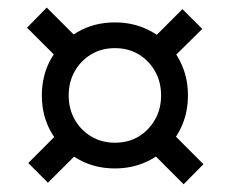

<svg xmlns="http://www.w3.org/2000/svg" viewBox="-20 -580 597 497"><path d="M277.3 -144Q223.5 -144 180.8 -168.9Q138.1 -193.8 113.2 -236.5Q88.3 -279.1 88.3 -333Q88.3 -386.9 113.2 -429.6Q138.1 -472.3 180.8 -497.1Q223.5 -522 277.4 -522Q318 -522 352.5 -507.7Q387 -493.4 412.5 -468.1Q438 -442.7 452.2 -408.2Q466.5 -373.7 466.5 -333.1Q466.5 -292.5 452.3 -257.9Q438 -223.3 412.5 -197.9Q387 -172.6 352.4 -158.3Q317.9 -144 277.3 -144ZM277.4 -210.6Q312.5 -210.6 339.1 -226.7Q365.6 -242.9 381.3 -270.4Q397 -297.9 397 -333Q397 -368.1 381.3 -395.6Q365.6 -423.1 339 -439.3Q312.4 -455.4 277.3 -455.4Q243.1 -455.4 216.1 -439.3Q189.1 -423.1 173.5 -395.6Q157.8 -368.1 157.8 -333Q157.8 -297.9 173.5 -270.4Q189.1 -242.9 216.2 -226.7Q243.2 -210.6 277.4 -210.6ZM104 -107 53.2 -158 139.1 -244.1 193.3 -196ZM455.4 -103 364.5 -194 413.7 -248 506.6 -155ZM143.7 -414.8 50 -508.3 101 -560.4 193 -468.5ZM415.5 -418.1 364 -468 452.2 -556.4 503.6 -505.2Z"/></svg>

Font: TikTok Sans Light
Style: Regular
Weight: 300
Version: Version 4.000